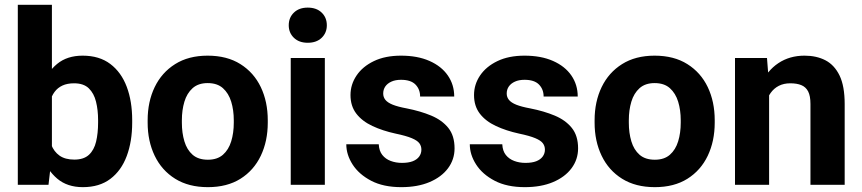

<svg xmlns="http://www.w3.org/2000/svg" viewBox="-20 -770 3592 800"><path d="M325.2 9.8Q260.3 9.8 218.5 -25.6Q176.8 -61 153.6 -120.8Q130.4 -180.7 120.6 -254.4V-274.4Q130.4 -350.1 153.3 -409.7Q176.3 -469.2 218 -503.7Q259.8 -538.1 324.2 -538.1Q394 -538.1 439.7 -503.4Q485.4 -468.8 508.1 -408.4Q530.8 -348.1 530.8 -269.5V-259.3Q530.8 -180.7 508.1 -119.9Q485.4 -59.1 439.9 -24.7Q394.5 9.8 325.2 9.8ZM54.2 0V-750H196.3V-122.6L182.1 0ZM289.6 -105Q329.1 -105 350.6 -125Q372.1 -145 380.4 -179.9Q388.7 -214.8 388.7 -259.3V-269.5Q388.7 -311.5 380.1 -346.2Q371.6 -380.9 350.1 -401.9Q328.6 -422.9 288.6 -422.9Q260.3 -422.9 240.2 -413.6Q220.2 -404.3 207.5 -387.2Q194.8 -370.1 188.2 -346.2Q181.6 -322.3 180.2 -293V-235.4Q182.1 -196.8 193.4 -167.5Q204.6 -138.2 228 -121.6Q251.5 -105 289.6 -105Z M595.2 -269Q595.2 -346.2 624.5 -407Q653.8 -467.8 709.7 -502.9Q765.6 -538.1 845.2 -538.1Q925.8 -538.1 981.7 -502.9Q1037.6 -467.8 1066.7 -407Q1095.7 -346.2 1095.7 -269V-258.8Q1095.7 -182.1 1066.7 -121.1Q1037.6 -60.1 981.9 -25.1Q926.3 9.8 846.2 9.8Q766.1 9.8 710 -25.1Q653.8 -60.1 624.5 -121.1Q595.2 -182.1 595.2 -258.8ZM737.8 -258.8Q737.8 -216.3 748.3 -181.2Q758.8 -146 782.5 -125.2Q806.2 -104.5 846.2 -104.5Q885.3 -104.5 908.9 -125.2Q932.6 -146 943.4 -181.2Q954.1 -216.3 954.1 -258.8V-269Q954.1 -311 943.4 -346.2Q932.6 -381.3 908.9 -402.6Q885.3 -423.8 845.2 -423.8Q806.2 -423.8 782.5 -402.6Q758.8 -381.3 748.3 -346.2Q737.8 -311 737.8 -269Z M1262.2 -738.3Q1298.8 -738.3 1320.3 -717.5Q1341.8 -696.8 1341.8 -664.6Q1341.8 -633.3 1320.3 -612.5Q1298.8 -591.8 1262.2 -591.8Q1226.1 -591.8 1204.6 -612.5Q1183.1 -633.3 1183.1 -664.6Q1183.1 -696.8 1204.6 -717.5Q1226.1 -738.3 1262.2 -738.3ZM1333.5 0H1191.4V-528.3H1333.5Z M1651.9 9.8Q1577.6 9.8 1526.6 -16.8Q1475.6 -43.5 1449.2 -84.5Q1422.9 -125.5 1422.9 -168.9H1558.1Q1559.6 -141.1 1573 -124.3Q1586.4 -107.4 1607.9 -99.4Q1629.4 -91.3 1654.8 -91.3Q1681.6 -91.3 1699.5 -98.1Q1717.3 -105 1726.6 -117.7Q1735.8 -130.4 1735.8 -146.5Q1735.8 -161.6 1727.3 -173.1Q1718.8 -184.6 1695.6 -194.3Q1672.4 -204.1 1627.9 -213.4Q1574.2 -225.1 1531.5 -245.1Q1488.8 -265.1 1464.6 -296.6Q1440.4 -328.1 1440.4 -374Q1440.4 -418 1465.6 -455.3Q1490.7 -492.7 1537.8 -515.4Q1585 -538.1 1650.9 -538.1Q1719.7 -538.1 1769.5 -516.1Q1819.3 -494.1 1845.9 -455.6Q1872.6 -417 1872.6 -367.7H1730.5Q1730.5 -397.9 1711.2 -417.7Q1691.9 -437.5 1650.9 -437.5Q1627.4 -437.5 1610.8 -429.9Q1594.2 -422.4 1585.4 -409.7Q1576.7 -397 1576.7 -380.4Q1576.7 -365.2 1585.9 -353.8Q1595.2 -342.3 1616.5 -333.7Q1637.7 -325.2 1674.3 -318.4Q1731.9 -307.1 1776.9 -288.3Q1821.8 -269.5 1847.9 -237.1Q1874 -204.6 1874 -151.9Q1874 -105.5 1846.7 -68.8Q1819.3 -32.2 1769.5 -11.2Q1719.7 9.8 1651.9 9.8Z M2166.5 9.8Q2092.3 9.8 2041.3 -16.8Q1990.2 -43.5 1963.9 -84.5Q1937.5 -125.5 1937.5 -168.9H2072.8Q2074.2 -141.1 2087.6 -124.3Q2101.1 -107.4 2122.6 -99.4Q2144 -91.3 2169.4 -91.3Q2196.3 -91.3 2214.1 -98.1Q2231.9 -105 2241.2 -117.7Q2250.5 -130.4 2250.5 -146.5Q2250.5 -161.6 2241.9 -173.1Q2233.4 -184.6 2210.2 -194.3Q2187 -204.1 2142.6 -213.4Q2088.9 -225.1 2046.1 -245.1Q2003.4 -265.1 1979.2 -296.6Q1955.1 -328.1 1955.1 -374Q1955.1 -418 1980.2 -455.3Q2005.4 -492.7 2052.5 -515.4Q2099.6 -538.1 2165.5 -538.1Q2234.4 -538.1 2284.2 -516.1Q2334 -494.1 2360.6 -455.6Q2387.2 -417 2387.2 -367.7H2245.1Q2245.1 -397.9 2225.8 -417.7Q2206.5 -437.5 2165.5 -437.5Q2142.1 -437.5 2125.5 -429.9Q2108.9 -422.4 2100.1 -409.7Q2091.3 -397 2091.3 -380.4Q2091.3 -365.2 2100.6 -353.8Q2109.9 -342.3 2131.1 -333.7Q2152.3 -325.2 2189 -318.4Q2246.6 -307.1 2291.5 -288.3Q2336.4 -269.5 2362.5 -237.1Q2388.7 -204.6 2388.7 -151.9Q2388.7 -105.5 2361.3 -68.8Q2334 -32.2 2284.2 -11.2Q2234.4 9.8 2166.5 9.8Z M2457.5 -269Q2457.5 -346.2 2486.8 -407Q2516.1 -467.8 2572 -502.9Q2627.9 -538.1 2707.5 -538.1Q2788.1 -538.1 2844 -502.9Q2899.9 -467.8 2929 -407Q2958 -346.2 2958 -269V-258.8Q2958 -182.1 2929 -121.1Q2899.9 -60.1 2844.2 -25.1Q2788.6 9.8 2708.5 9.8Q2628.4 9.8 2572.3 -25.1Q2516.1 -60.1 2486.8 -121.1Q2457.5 -182.1 2457.5 -258.8ZM2600.1 -258.8Q2600.1 -216.3 2610.6 -181.2Q2621.1 -146 2644.8 -125.2Q2668.5 -104.5 2708.5 -104.5Q2747.6 -104.5 2771.2 -125.2Q2794.9 -146 2805.7 -181.2Q2816.4 -216.3 2816.4 -258.8V-269Q2816.4 -311 2805.7 -346.2Q2794.9 -381.3 2771.2 -402.6Q2747.6 -423.8 2707.5 -423.8Q2668.5 -423.8 2644.8 -402.6Q2621.1 -381.3 2610.6 -346.2Q2600.1 -311 2600.1 -269Z M3184.6 0H3042.5V-528.3H3175.8L3184.6 -415.5ZM3124 -280.8Q3124 -359.9 3150.1 -417.7Q3176.3 -475.6 3223.1 -506.8Q3270 -538.1 3332 -538.1Q3382.3 -538.1 3419.7 -518.6Q3457 -499 3478.3 -455.1Q3499.5 -411.1 3499.5 -336.4V0H3356.9V-336.9Q3356.9 -370.6 3347.2 -389.2Q3337.4 -407.7 3318.8 -415.3Q3300.3 -422.9 3272.9 -422.9Q3245.6 -422.9 3225.1 -412.4Q3204.6 -401.9 3190.9 -382.6Q3177.2 -363.3 3170.4 -337.6Q3163.6 -312 3163.6 -282.2Z"/></svg>

Font: Heebo
Style: Bold
Weight: 700
Designer: Oded Ezer
Foundry: Ezer Type House
Version: Version 3.100